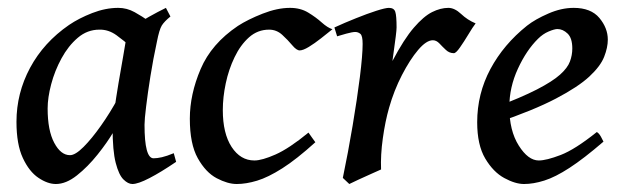

<svg xmlns="http://www.w3.org/2000/svg" viewBox="-20 -440 1555 478"><path d="M418.5 -37.1Q380.4 -11.2 352.1 3.4Q323.7 18.1 309.6 18.1Q298.8 18.1 287.4 6.8Q275.9 -4.4 268.1 -34.4Q260.3 -64.5 260.3 -122.1Q260.3 -134.8 264.6 -165.8Q269 -196.8 275.1 -233.4Q281.2 -270 286.9 -301.3Q292.5 -332.5 294.4 -345.7Q297.4 -359.4 313.5 -372.8Q329.6 -386.2 351.3 -398.4Q373 -410.6 393.1 -420.4L404.3 -398.9Q389.2 -386.7 382.8 -376.5Q376.5 -366.2 370.6 -335.9Q361.3 -293 354.5 -250.2Q347.7 -207.5 343.8 -175Q339.8 -142.6 339.8 -129.4Q339.8 -45.9 362.3 -45.9Q371.1 -45.9 383.1 -48.6Q395 -51.3 412.6 -58.6ZM377 -375.5Q364.3 -366.7 356.4 -350.8Q348.6 -335 342.5 -322Q336.4 -309.1 328.6 -309.1Q320.3 -309.1 305.2 -323.5Q290 -337.9 270 -352.3Q250 -366.7 227.5 -366.2Q197.3 -366.2 173.6 -345.9Q149.9 -325.7 133.1 -294.7Q116.2 -263.7 107.4 -230.2Q98.6 -196.8 98.6 -169.9Q98.6 -115.2 115 -84.5Q131.3 -53.7 154.3 -53.7Q167.5 -53.7 188 -74.2Q208.5 -94.7 231.4 -127.2Q254.4 -159.7 273.9 -195.8L263.2 -112.8Q247.1 -85.4 222.9 -55.2Q198.7 -24.9 171.6 -3.4Q144.5 18.1 119.1 18.1Q98.6 18.1 75.7 2.7Q52.7 -12.7 36.9 -46.6Q21 -80.6 21 -136.7Q21 -208 54.9 -271.2Q88.9 -334.5 151.9 -377.9Q176.3 -394.5 209.5 -407.5Q242.7 -420.4 274.4 -420.4Q295.9 -420.4 315.2 -409.7Q334.5 -398.9 350.3 -387.7Q366.2 -376.5 377 -375.5Z M807.6 -367.2Q794.9 -356.9 779.1 -344.5Q763.2 -332 748.8 -323.2Q734.4 -314.5 726.1 -314.5Q718.3 -314.5 707.5 -327.4Q696.8 -340.3 682.6 -353.3Q668.5 -366.2 649.9 -366.2Q621.6 -366.2 600.1 -347.2Q578.6 -328.1 564 -297.6Q549.3 -267.1 542 -232.4Q534.7 -197.8 534.7 -166Q534.7 -107.9 556.6 -74.2Q578.6 -40.5 613.3 -40.5Q632.3 -40.5 666 -55.4Q699.7 -70.3 748 -109.9Q751 -105.5 756.8 -97.4Q762.7 -89.4 765.1 -85.9Q718.3 -43.5 682.9 -21Q647.5 1.5 620.1 9.8Q592.8 18.1 569.3 18.1Q546.9 18.1 519.5 3.7Q492.2 -10.7 472.4 -46.1Q452.6 -81.5 452.6 -144.5Q452.6 -205.1 479.5 -268.1Q506.3 -331.1 572.3 -375.5Q597.2 -391.6 633.8 -406Q670.4 -420.4 702.1 -420.4Q728 -420.4 747.3 -408.7Q766.6 -397 781 -384Q795.4 -371.1 807.6 -367.2Z M1164.1 -381.8Q1156.7 -372.1 1146 -354.2Q1135.3 -336.4 1125.2 -322Q1115.2 -307.6 1109.9 -307.6Q1098.6 -307.6 1090.1 -315.7Q1081.5 -323.7 1074 -331.8Q1066.4 -339.8 1057.6 -339.8Q1041.5 -339.8 1021 -315.7Q1000.5 -291.5 980.7 -253.2Q960.9 -214.8 948.7 -171.9Q939 -138.2 933.1 -95.9Q927.2 -53.7 928.7 -18.1Q920.9 -14.6 904.5 -7.3Q888.2 0 872.3 7.3Q856.4 14.6 849.6 18.1L833.5 2.9Q846.7 -60.5 857.9 -127.2Q869.1 -193.8 876 -248.5Q882.8 -303.2 882.8 -330.6Q882.8 -351.1 877.2 -355.7Q871.6 -360.4 864.3 -360.4Q857.4 -360.4 842 -356.2Q826.7 -352.1 819.3 -349.6L812.5 -371.6Q837.9 -383.3 866 -394.5Q894 -405.8 916.7 -413.1Q939.5 -420.4 948.2 -420.4Q960.9 -420.4 964.1 -410.6Q967.3 -400.9 967.3 -371.6Q967.3 -365.2 965.3 -349.6Q963.4 -334 960.9 -316.7Q958.5 -299.3 957 -288.1Q985.8 -342.8 1010.3 -371.1Q1034.7 -399.4 1055.7 -409.9Q1076.7 -420.4 1096.2 -420.4Q1111.8 -420.4 1127.9 -405.3Q1144 -390.1 1164.1 -381.8Z M1493.2 -341.3Q1493.2 -321.8 1484.1 -298.6Q1475.1 -275.4 1447.3 -249.5Q1419.4 -223.6 1364 -194.6Q1308.6 -165.5 1215.3 -133.8L1211.9 -172.4Q1277.8 -197.3 1316.7 -217.3Q1355.5 -237.3 1374.3 -254.2Q1393.1 -271 1398.9 -286.9Q1404.8 -302.7 1404.8 -319.3Q1404.8 -345.2 1393.1 -356.4Q1381.3 -367.7 1367.7 -367.7Q1360.4 -367.7 1345.9 -361.6Q1331.5 -355.5 1319.3 -343.3Q1290.5 -314.9 1269.3 -268.8Q1248 -222.7 1248 -173.3Q1248 -114.7 1271.5 -77.6Q1294.9 -40.5 1321.3 -40.5Q1340.3 -40.5 1376 -54.2Q1411.6 -67.9 1465.8 -111.3Q1471.2 -108.4 1476.1 -99.6Q1481 -90.8 1482.4 -87.4Q1433.1 -44.9 1397.7 -22Q1362.3 1 1335.2 9.5Q1308.1 18.1 1284.7 18.1Q1262.7 18.1 1235.4 3.2Q1208 -11.7 1188 -45.4Q1168 -79.1 1168 -135.7Q1168 -206.5 1200.9 -268.1Q1233.9 -329.6 1292 -376Q1312.5 -392.1 1345 -406.2Q1377.4 -420.4 1408.2 -420.4Q1451.2 -420.4 1472.2 -395.3Q1493.2 -370.1 1493.2 -341.3Z"/></svg>

Font: Dai Banna SIL
Style: Italic
Weight: 400
Italic angle: -11°
Designer: Victor Gaultney
Foundry: SIL International
Version: Version 4.000